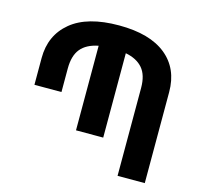

<svg xmlns="http://www.w3.org/2000/svg" viewBox="-105 -839 1004 954"><g transform="rotate(15 397.5 -362.0)"><path d="M63 -330V-468Q63 -585 147 -654.5Q231 -724 394 -724Q552 -724 635.5 -656.5Q719 -589 719 -468V0H579V-452Q579 -518 549 -553Q519 -588 461 -599V-165H321V-600Q260 -588 231 -552.5Q202 -517 202 -451V-330Z"/></g></svg>

Font: Noto Sans Armenian SemiCondensed
Style: Bold
Weight: 700
Width: 4
Designer: Monotype Design Team
Foundry: Monotype Imaging Inc.
Version: Version 2.008; ttfautohint (v1.8.4.7-5d5b)